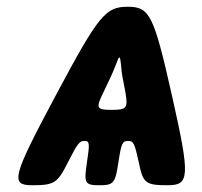

<svg xmlns="http://www.w3.org/2000/svg" viewBox="-20 -548 599 568"><path d="M391 -66C403 -6 411 0 476 0C541 0 543 -24 489 -264C435 -504 423 -528 358 -528C292 -528 272 -504 144 -264C16 -24 10 0 75 0C140 0 150 -6 180 -66C210 -125 215 -131 230 -131C245 -131 246 -125 237 -66C228 -6 231 0 274 0C316 0 321 -6 330 -66C339 -125 342 -131 359 -131C375 -131 378 -125 391 -66ZM286 -275C308 -321 312 -329 323 -357C333 -385 335 -385 338 -357C340 -329 342 -321 351 -275C359 -228 355 -223 310 -223C265 -223 263 -228 286 -275Z"/></svg>

Font: Asimov Print
Style: AIt
Weight: 500
Designer: Google
Version: Version 2.000980: 2014